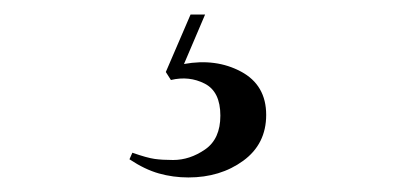

<svg xmlns="http://www.w3.org/2000/svg" viewBox="-20 -24 540 264"><path d="M262 -4 233 64Q277 56 311.5 74.5Q346 93 346 134Q346 174 314.5 197Q283 220 239 220Q218 220 198.5 214.5Q179 209 158 195L162 186Q182 193 192.5 194.5Q203 196 218 196Q241 196 262 181.5Q283 167 283 135Q283 102 261.5 91Q240 80 215 86L208 75L242 -4Z"/></svg>

Font: Literata 72pt
Style: Italic
Weight: 400
Italic angle: -2°
Designer: Latin by Veronika Burian and Jose Scaglione. Greek by Irene Vlachou. Cyrillic by Vera Evstafieva
Foundry: TypeTogether
Version: Version 3.002